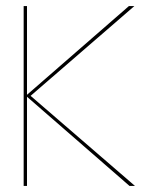

<svg xmlns="http://www.w3.org/2000/svg" viewBox="-20 -613 508 633"><path d="M58 0H69V-593H58ZM65 -297 78 -294.5 423 -593H405ZM407 0H425L78 -299.5L65 -297.5Z"/></svg>

Font: Anybody UltraCondensed Thin Thin
Style: Regular
Weight: 250
Version: Version 1.111